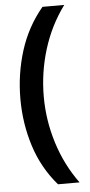

<svg xmlns="http://www.w3.org/2000/svg" viewBox="-59 -748 442 940"><g transform="rotate(-5 162.0 -278.0)"><path d="M40 -274Q40 -396 75.5 -509.5Q111 -623 187 -714H294Q225 -620 190 -507Q155 -394 155 -275Q155 -159 190 -47Q225 65 293 158H187Q111 70 75.5 -41.5Q40 -153 40 -274Z"/></g></svg>

Font: Noto Sans Bassa Vah SemiBold
Style: Regular
Weight: 600
Designer: Monotype Design Team
Foundry: Monotype Imaging Inc.
Version: Version 2.002; ttfautohint (v1.8.4.7-5d5b)